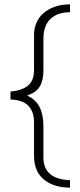

<svg xmlns="http://www.w3.org/2000/svg" viewBox="-20 -715 366 880"><path d="M301 -659Q244 -659 211.5 -628.5Q179 -598 179 -536V-393Q179 -347 162.5 -319Q146 -291 106 -278V-276Q144 -259 161.5 -224Q179 -189 179 -135V7Q179 106 301 111V145Q227 145 181.5 108Q136 71 136 -2V-155Q136 -202 110.5 -229.5Q85 -257 28 -259V-295Q84 -301 110 -324Q136 -347 136 -395V-555Q136 -585 147 -610.5Q158 -636 179 -654.5Q200 -673 231 -684Q262 -695 301 -695Z"/></svg>

Font: Ek Mukta ExtraLight
Style: Regular
Weight: 275
Designer: Girish Dalvi and Yashodeep Gholap
Foundry: Ek Type
Version: Version 2.538;PS 1.002;hotconv 16.6.51;makeotf.lib2.5.65220;